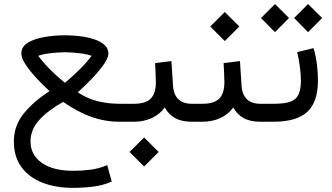

<svg xmlns="http://www.w3.org/2000/svg" viewBox="-20 -596 1624 940"><path d="M222.7 -149.9Q187.5 -181.6 156 -216.1Q124.5 -250.5 104.5 -281.5Q84.5 -312.5 84.5 -334Q84.5 -367.7 116.9 -387.2Q149.4 -406.7 199 -415Q248.5 -423.3 299.3 -423.3Q335 -423.3 372.1 -418.7Q409.2 -414.1 440.7 -403.8Q472.2 -393.6 491.5 -376.2Q510.7 -358.9 510.7 -334Q510.7 -313 488.3 -280.8Q465.8 -248.5 431.4 -212.6Q397 -176.8 360.8 -144Q405.3 -114.3 456.1 -101.1Q506.8 -87.9 565.9 -87.9H595.2V0H565.9Q495.1 0 428.2 -23.4Q361.3 -46.9 289.1 -97.2Q214.8 -55.7 172.1 -8.5Q129.4 38.6 129.4 96.7Q129.4 161.6 184.1 200.9Q238.8 240.2 338.9 240.2Q379.4 240.2 421.1 235.1Q462.9 230 504.9 212.4L526.9 293Q486.8 311 438.2 317.4Q389.6 323.7 336.4 323.7Q252.9 323.7 187.7 298.3Q122.6 272.9 85.2 222.4Q47.9 171.9 47.9 96.7Q47.9 19 96.9 -41Q146 -101.1 222.7 -149.9ZM297.9 -340.3Q283.2 -340.3 259.5 -338.6Q235.8 -336.9 210.7 -333.3Q185.5 -329.6 167 -322.8Q194.3 -286.6 224.6 -256.6Q254.9 -226.6 276.4 -208.5Q297.9 -190.4 297.9 -190.4Q297.9 -190.4 318.8 -208.5Q339.8 -226.6 370.4 -256.6Q400.9 -286.6 428.7 -322.8Q410.2 -329.6 385.3 -333.3Q360.4 -336.9 336.7 -338.6Q313 -340.3 297.9 -340.3Z M930.7 0H918.9Q869.6 0 837.4 -17.8Q805.2 -35.6 786.6 -69.8Q761.7 -35.6 722.7 -17.8Q683.6 0 634.8 0H575.7V-87.9H634.8Q693.4 -87.9 718.3 -113.5Q743.2 -139.2 743.2 -193.8Q743.2 -216.8 741.7 -240.7Q740.2 -264.6 739.3 -287.1L819.3 -296.9L827.1 -176.8Q833 -87.9 919.9 -87.9H930.7ZM614.3 147.9 685.5 77.1 756.8 147.9 685.5 219.2Z M1266.1 0H1254.4Q1205.1 0 1172.9 -17.8Q1140.6 -35.6 1122.1 -69.8Q1097.2 -35.6 1058.1 -17.8Q1019 0 970.2 0H911.1V-87.9H970.2Q1028.8 -87.9 1053.7 -113.5Q1078.6 -139.2 1078.6 -193.8Q1078.6 -216.8 1077.1 -240.7Q1075.7 -264.6 1074.7 -287.1L1154.8 -296.9L1162.6 -176.8Q1168.5 -87.9 1255.4 -87.9H1266.1ZM1009.3 -466.3 1080.6 -537.1 1151.9 -466.3 1080.6 -395Z M1515.1 -360.4Q1526.4 -322.3 1531.5 -280.5Q1536.6 -238.8 1536.6 -203.1Q1536.6 -95.2 1483.6 -47.6Q1430.7 0 1319.3 0H1246.6V-87.9H1319.3Q1367.7 -87.9 1397 -96.7Q1426.3 -105.5 1439.7 -129.9Q1453.1 -154.3 1453.1 -201.7Q1453.1 -230.5 1448.2 -268.3Q1443.4 -306.2 1435.1 -340.8ZM1419.9 -507.8 1488.3 -576.2 1557.1 -507.8 1488.3 -438.5ZM1257.8 -507.8 1326.2 -576.2 1395 -507.8 1326.2 -438.5Z"/></svg>

Font: Vazir
Style: Regular
Weight: 400
Designer: Saber Rastikerdar
Foundry: Saber Rastikerdar
Version: Version 30.0.0